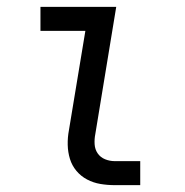

<svg xmlns="http://www.w3.org/2000/svg" viewBox="-20 -540 540 560"><path d="M315 0Q293 0 272.5 -3.5Q252 -7 234 -16.5Q216 -26 203 -41.5Q190 -57 184 -76.5Q178 -96 177.5 -117.5Q177 -139 181 -160L229 -450H98V-520H319L258 -149Q255 -134 256 -119Q257 -104 265 -92.5Q273 -81 286.5 -75.5Q300 -70 315 -70H389V0Z"/></svg>

Font: Iosevka SS04 Oblique
Style: Regular
Weight: 400
Italic angle: -9°
Monospace: yes
Designer: Belleve Invis
Foundry: Belleve Invis
Version: Version 19.0.0; ttfautohint (v1.8.4)